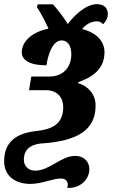

<svg xmlns="http://www.w3.org/2000/svg" viewBox="-54 -681 552 926"><path d="M270 225C330 229 377 187 377 134C377 103 355 71 308 71C240 71 185 142 116 142C81 142 61 118 61 89C61 25 117 13 146 11C328 -1 407 -59 407 -172C407 -228 370 -266 323 -280L324 -285C387 -307 450 -345 450 -429C450 -481 413 -523 342 -541C359 -562 384 -578 414 -578C426 -578 434 -574 443 -564C457 -578 466 -593 466 -614C466 -643 446 -661 414 -661C358 -661 301 -603 273 -565C254 -597 230 -627 202 -660H128L124 -647C138 -627 162 -582 180 -543C89 -524 51 -473 51 -429C51 -391 89 -366 170 -366C180 -433 205 -486 243 -486C277 -486 290 -454 290 -419C290 -354 247 -312 187 -312H97L86 -246H169C222 -246 251 -210 251 -165C251 -80 194 -57 121 -49C27 -39 -34 2 -34 96C-34 175 29 206 92 206C150 206 197 180 241 180C273 180 277 207 270 225Z"/></svg>

Font: Noto Serif Condensed Black
Style: Italic
Weight: 900
Width: 3
Italic angle: -12°
Designer: Monotype Design Team
Foundry: Monotype Imaging Inc.
Version: Version 2.013